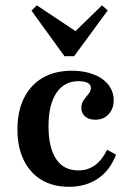

<svg xmlns="http://www.w3.org/2000/svg" viewBox="-20 -696 490 727"><path d="M241.1 11.3Q180.6 11.3 137.1 -14.9Q93.5 -41.1 69.8 -89.9Q46 -138.7 46 -205.6Q46 -275 71 -325Q96 -375 141.9 -401.6Q187.9 -428.2 252.4 -428.2Q299.2 -428.2 335.1 -414.1Q371 -400 390.7 -374.6Q410.5 -349.2 410.5 -316.1Q410.5 -284.7 391.5 -263.7Q372.6 -242.7 340.3 -242.7Q316.1 -242.7 302 -255.2Q287.9 -267.7 287.9 -287.1Q287.9 -304.8 297.2 -317.3Q306.5 -329.8 315.3 -340.7Q324.2 -351.6 324.2 -363.7Q324.2 -375.8 311.7 -382.3Q299.2 -388.7 277.4 -388.7Q223.4 -388.7 193.5 -344Q163.7 -299.2 163.7 -218.5Q163.7 -137.1 192.3 -94Q221 -50.8 276.6 -50.8Q312.9 -50.8 339.9 -70.6Q366.9 -90.3 385.5 -129L419.4 -110.5Q396.8 -50.8 350.8 -19.8Q304.8 11.3 241.1 11.3ZM366.1 -675.8 387.9 -656.5 260.5 -483.1H224.2L99.2 -655.6L119.4 -675.8L288.7 -562.9L239.5 -552.4Z"/></svg>

Font: Playfair 9pt
Style: Bold
Weight: 700
Designer: Claus Eggers Sørensen
Foundry: Claus Eggers Sørensen
Version: Version 2.203